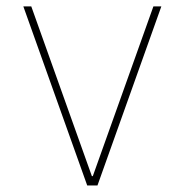

<svg xmlns="http://www.w3.org/2000/svg" viewBox="-20 -565 563 585"><path d="M471.6 -545.5 277 0H245.7L51.1 -545.5H75.3L259.9 -28.4H262.8L447.4 -545.5Z"/></svg>

Font: Inter UI Thin
Style: Regular
Weight: 100
Designer: Rasmus Andersson
Foundry: rsms
Version: 3.2;8d6f07862